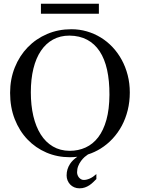

<svg xmlns="http://www.w3.org/2000/svg" viewBox="-20 -836 763 1040"><path d="M502 133.8Q493.7 142.1 484.4 151.1Q475.1 160.2 464.1 167.5Q453.1 174.8 439.9 179.4Q426.8 184.1 410.6 184.1Q395 184.1 382.1 178.5Q369.1 172.9 360.1 163.3Q351.1 153.8 345.9 141.1Q340.8 128.4 340.8 114.3Q340.8 80.1 359.4 51.8Q372.6 31.2 398.9 13.2Q378.9 15.6 357.9 15.6Q290.5 15.6 231.7 -9.5Q172.9 -34.7 128.9 -80.6Q85 -126.5 59.8 -190.7Q34.7 -254.9 34.7 -333Q34.7 -407.2 60.1 -470.5Q85.4 -533.7 130.1 -579.8Q174.8 -626 235.4 -651.9Q295.9 -677.7 366.7 -677.7Q410.2 -677.7 450.4 -666Q490.7 -654.3 525.9 -632.8Q561 -611.3 589.8 -580.6Q618.7 -549.8 639.4 -511.7Q660.2 -473.6 671.6 -429.2Q683.1 -384.8 683.1 -335Q683.1 -285.2 671.9 -239.5Q660.6 -193.8 639.9 -155Q619.1 -116.2 589.8 -84.7Q560.5 -53.2 524.4 -30.8Q492.7 -11.2 456.5 0.5Q448.2 5.9 438.5 14.2Q428.2 23.4 418.9 35.9Q409.7 48.3 403.6 63.7Q397.5 79.1 397.5 97.2Q397.5 104 399.9 111.3Q402.3 118.7 407.2 124.8Q412.1 130.9 418.7 134.8Q425.3 138.7 434.1 138.7Q449.2 138.7 466.8 130.9Q484.4 123 502 106.9ZM572.8 -322.3Q573.2 -397.9 560.1 -457.5Q546.9 -517.1 519.8 -558.1Q492.7 -599.1 451.9 -620.8Q411.1 -642.6 356 -643.1Q306.2 -643.1 267.3 -621.8Q228.5 -600.6 201.7 -560.8Q174.8 -521 160.9 -464.1Q147 -407.2 147 -335.9Q147 -265.6 160.6 -207.5Q174.3 -149.4 200.7 -107.7Q227.1 -65.9 266.4 -42.7Q305.7 -19.5 356.9 -19Q404.3 -19 443.8 -37.1Q483.4 -55.2 512 -92.5Q540.5 -129.9 556.4 -187Q572.3 -244.1 572.8 -322.3ZM201.7 -761.7V-815.9H515.6V-761.7Z"/></svg>

Font: Doulos SIL Eur
Style: Regular
Weight: 400
Designer: Walt Agee, Victor Gaultney, Peter Martin, Debbi Hosken, Becca Hirsbrunner
Foundry: SIL International
Version: Version 5.000